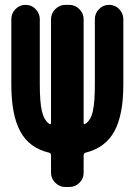

<svg xmlns="http://www.w3.org/2000/svg" viewBox="-20 -750 540 770"><path d="M418 -730.5Q441.4 -730.5 458 -713.4Q474.6 -696.3 474.6 -672.9V-410.2Q474.6 -289.1 438.5 -223.1Q402.3 -157.2 323.2 -137.7Q315.4 -135.7 315.4 -127V-56.6Q315.4 -33.2 298.3 -16.6Q281.2 0 257.8 0H242.2Q218.8 0 201.7 -17.1Q184.6 -34.2 184.6 -56.6V-127Q184.6 -135.7 176.8 -137.7Q97.7 -156.2 61.5 -222.7Q25.4 -289.1 25.4 -410.2V-672.9Q25.4 -696.3 42 -713.4Q58.6 -730.5 82 -730.5H83Q106.4 -730.5 123 -713.4Q139.6 -696.3 139.6 -672.9V-410.2Q139.6 -340.8 147.9 -304.7Q156.2 -268.6 176.8 -253.9Q184.6 -249 184.6 -256.8V-672.9Q184.6 -696.3 201.7 -713.4Q218.8 -730.5 242.2 -730.5H257.8Q281.2 -730.5 298.3 -713.4Q315.4 -696.3 315.4 -672.9V-256.8Q315.4 -249 323.2 -253.9Q344.7 -268.6 352.5 -304.7Q360.4 -340.8 360.4 -410.2V-672.9Q360.4 -696.3 377 -713.4Q393.6 -730.5 417 -730.5Z"/></svg>

Font: Rounded Mgen+ 1mn bold
Style: Bold
Weight: 700
Designer: [Source Han Sans]
Ryoko NISHIZUKA  (kana & ideographs); Paul D. Hunt (Latin, Greek & Cyrillic); Wenlong ZHANG  (bopomofo
Version: Version 1.059.20150602